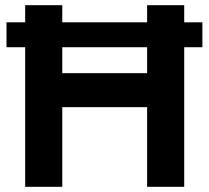

<svg xmlns="http://www.w3.org/2000/svg" viewBox="-20 -720 804 740"><path d="M690 -700V-634H760V-538H690V0H547V-307H220V0H77V-538H5V-634H77V-700H220V-634H547V-700ZM220 -438H547V-538H220Z"/></svg>

Font: Venryn Sans SemiBold
Style: Regular
Weight: 600
Designer: Owen Earl, indestructible type* (font) & Cristiano Sobral (main changes)
Version: Version 3.60;October 28, 2020;FontCreator 13.0.0.2681 64-bit